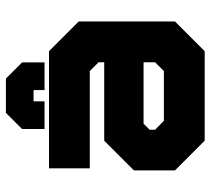

<svg xmlns="http://www.w3.org/2000/svg" viewBox="-52 -678 730 666"><g transform="rotate(-90 313.0 -345.0)"><path d="M158 0 55 -103V-245.5L158 -348.5H430V-368L399.5 -398.5H62V-540H468.5L571.5 -437V-103L468.5 0ZM194.5 -69 130.5 -132V-225L183.5 -278H502V-137L433 -69ZM194.5 -69H433L502 -137V-403L437 -467H124.5H437L502 -403V-278H183.5L130.5 -225V-132ZM227 -141.5H399.5L430 -172V-212H217L196 -191V-172ZM373.5 -689.5 429.5 -633.5V-555.5H333.5V-593.5H294.5V-555.5H198.5V-633.5L254.5 -689.5ZM347.5 -645.5H279.5L246.5 -609.5V-596.5V-609.5L279.5 -645.5H347.5L380.5 -609.5V-596.5V-609.5Z"/></g></svg>

Font: Tourney Thin Black
Style: Regular
Weight: 900
Version: Version 1.015